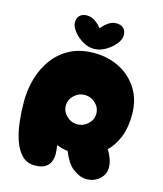

<svg xmlns="http://www.w3.org/2000/svg" viewBox="-129 -986 916 1082"><g transform="rotate(15 329.0 -445.5)"><path d="M176 1Q131 1 101.5 -28.5Q72 -58 55 -107.5Q38 -157 31.5 -216Q25 -275 25 -333Q25 -401 43.5 -466Q62 -531 100.5 -583.5Q139 -636 198 -667Q257 -698 338 -698Q420 -698 486.5 -664Q553 -630 593 -567Q633 -504 633 -417Q633 -341 610.5 -285.5Q588 -230 551 -194Q566 -171 575 -145Q584 -119 584 -95Q584 -67 569 -45.5Q554 -24 530.5 -12Q507 0 481 0Q459 0 440 -7Q421 -14 398 -31Q377 -47 361 -73.5Q345 -100 335 -126Q300 -130 269 -143Q274 -119 274.5 -94Q275 -69 266.5 -47.5Q258 -26 236.5 -12.5Q215 1 176 1ZM348 -285Q384 -285 410.5 -310.5Q437 -336 437 -370Q437 -405 410.5 -430.5Q384 -456 348 -456Q312 -456 285.5 -430.5Q259 -405 259 -370Q259 -336 285.5 -310.5Q312 -285 348 -285ZM244 -892Q269 -892 291.5 -876.5Q314 -861 330 -840Q346 -861 368 -876.5Q390 -892 415 -892Q442 -892 457 -877.5Q472 -863 472 -837Q472 -812 450 -785Q428 -758 395 -739Q362 -720 328 -720Q294 -720 261.5 -739.5Q229 -759 208 -786.5Q187 -814 187 -837Q187 -863 202 -877.5Q217 -892 244 -892Z"/></g></svg>

Font: Cherry Bomb One
Style: Regular
Weight: 400
Designer: satsuyako
Foundry: satsuyako
Version: Version 4.100; ttfautohint (v1.8.3)